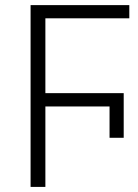

<svg xmlns="http://www.w3.org/2000/svg" viewBox="-20 -734 541 754"><path d="M158.2 0V-315.9H410.2V-192.9H465.8V-368.2H158.2V-662.1H487.8V-713.9H100.1V0Z"/></svg>

Font: Noto Reveo Sans
Style: Regular
Weight: 300
Designer: Monotype Design Team
Foundry: Monotype Imaging Inc.
Version: Version 2.007